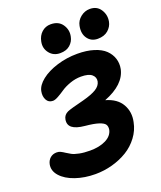

<svg xmlns="http://www.w3.org/2000/svg" viewBox="-180 -1055 987 1179"><g transform="rotate(-20 313.5 -465.5)"><path d="M456.1 -872.1Q462.4 -904.8 489.7 -926.5Q517.1 -948.2 549.8 -948.2Q596.7 -948.2 619.6 -912.6Q642.6 -877 634.8 -835Q628.9 -803.7 603.3 -781.2Q577.6 -758.8 535.2 -758.8Q492.7 -758.8 469.5 -791Q446.3 -823.2 456.1 -872.1ZM288.1 -754.9Q244.1 -754.9 218.8 -787.4Q193.4 -819.8 202.1 -861.8Q209 -897.9 233.4 -919.9Q257.8 -941.9 292 -941.9Q343.3 -941.9 367.7 -906Q392.1 -870.1 382.8 -828.1Q377 -797.4 352.8 -776.1Q328.6 -754.9 288.1 -754.9ZM237.8 17.1Q167 17.1 107.7 -3.4Q48.3 -23.9 16.6 -59.6Q-15.1 -95.2 -6.8 -136.2Q-1.5 -160.6 15.6 -175.3Q32.7 -189.9 58.1 -189.9Q71.8 -189.9 84 -183.8Q96.2 -177.7 109.1 -168.9Q122.1 -160.2 138.9 -151.1Q155.8 -142.1 186 -136Q216.3 -129.9 255.9 -129.9Q317.4 -129.9 359.1 -150.9Q400.9 -171.9 409.2 -210Q412.6 -231.4 403.8 -244.6Q395 -257.8 364.7 -267.8Q334.5 -277.8 276.9 -283.2Q220.7 -288.6 196.3 -307.9Q171.9 -327.1 178.2 -361.8Q183.1 -390.1 210.9 -402.8Q230.5 -411.6 320.8 -434.1Q379.4 -449.7 408.7 -467.8Q438 -485.8 443.8 -513.2Q448.7 -540 427.7 -558.1Q406.7 -576.2 356.9 -576.2Q320.3 -576.2 284.9 -563.5Q249.5 -550.8 227.3 -535.6Q205.1 -520.5 182.6 -507.8Q160.2 -495.1 146 -495.1Q117.2 -495.1 104.5 -519.3Q91.8 -543.5 98.1 -575.2Q105 -611.3 145.8 -643.8Q186.5 -676.3 250.2 -696Q314 -715.8 383.8 -715.8Q444.8 -715.8 491.2 -701.2Q537.6 -686.5 563.5 -661.4Q589.4 -636.2 599.6 -604Q609.9 -571.8 603 -536.1Q582.5 -441.4 448.2 -389.2Q521 -368.7 550.3 -317.1Q579.6 -265.6 565.9 -203.1Q556.2 -152.3 524.4 -109.9Q492.7 -67.4 447.8 -40Q402.8 -12.7 348.6 2.2Q294.4 17.1 237.8 17.1Z"/></g></svg>

Font: Shantell Sans Normal
Style: Bold Italic
Weight: 700
Italic angle: -11.31°
Designer: Stephen Nixon, Anya Danilova, Shantell Martin
Foundry: Arrow Type
Version: Version 1.006;[559af2be0]